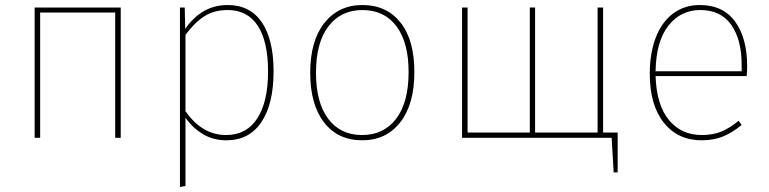

<svg xmlns="http://www.w3.org/2000/svg" viewBox="-20 -549 3062 765"><path d="M439 -499H140V0H118V-519H461V0H439Z M1070 -264Q1070 -135 1021.5 -62.5Q973 10 882 10Q829 10 788 -15Q747 -40 719 -80V192L697 196V-519H716L718 -434Q784 -529 887 -529Q976 -529 1023 -460.5Q1070 -392 1070 -264ZM1048 -264Q1048 -384 1007 -446.5Q966 -509 887 -509Q833 -509 794 -484Q755 -459 719 -410V-106Q785 -11 881 -11Q962 -11 1005 -77Q1048 -143 1048 -264Z M1631 -262Q1631 -134 1575 -62Q1519 10 1423 10Q1326 10 1271 -61.5Q1216 -133 1216 -259Q1216 -386 1272.5 -457.5Q1329 -529 1424 -529Q1520 -529 1575.5 -459.5Q1631 -390 1631 -262ZM1239 -259Q1239 -141 1287.5 -76Q1336 -11 1423 -11Q1509 -11 1558.5 -76Q1608 -141 1608 -262Q1608 -380 1559.5 -444.5Q1511 -509 1424 -509Q1338 -509 1288.5 -444Q1239 -379 1239 -259Z M2441 -21V138H2425L2417 0H1821V-519H1843V-21H2091V-519H2112V-21H2361V-519H2383V-21Z M2955 -246H2592Q2596 -130 2645.5 -70.5Q2695 -11 2776 -11Q2820 -11 2853.5 -24.5Q2887 -38 2923 -68L2935 -51Q2899 -21 2861.5 -5.5Q2824 10 2776 10Q2681 10 2625 -60Q2569 -130 2569 -255Q2569 -339 2593.5 -401Q2618 -463 2663 -496Q2708 -529 2768 -529Q2861 -529 2909 -463Q2957 -397 2957 -284Q2957 -268 2955 -246ZM2935 -292Q2935 -391 2893.5 -450Q2852 -509 2770 -509Q2692 -509 2643 -446.5Q2594 -384 2592 -265H2935Z"/></svg>

Font: Fira Sans Thin
Style: Regular
Weight: 100
Designer: bBox Type GmbH & Carrois Corporate GbR & Edenspiekermann AG
Foundry: bBox Type GmbH & Carrois Corporate GbR & Edenspiekermann AG
Version: Version 4.301